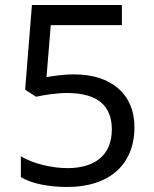

<svg xmlns="http://www.w3.org/2000/svg" viewBox="-20 -734 612 764"><path d="M275 -438C228 -438 188 -431 165 -427L182 -634H465V-714H107L80 -377L124 -349C153 -356 208 -364 246 -364C370 -364 425 -312 425 -219C425 -114 354 -65 249 -65C186 -65 111 -83 63 -112V-29C107 -3 174 10 248 10C416 10 515 -80 515 -228C515 -361 421 -438 275 -438Z"/></svg>

Font: Noto Sans Runic
Style: Regular
Weight: 400
Designer: Monotype Design Team
Foundry: Monotype Imaging Inc.
Version: Version 2.002